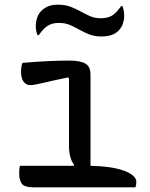

<svg xmlns="http://www.w3.org/2000/svg" viewBox="-20 -801 640 821"><path d="M65 -92H295L297 -96Q275 -124 275 -179V-465L271 -470Q204 -456 164.5 -446.5Q125 -437 109 -437Q92 -437 81 -451.5Q70 -466 70 -495Q70 -517 76 -532Q129 -537 182 -539.5Q235 -542 275 -542Q322 -542 344.5 -529.5Q367 -517 367 -482V-92Q460 -90 511.5 -70.5Q563 -51 563 -23Q563 -16 562 -10.5Q561 -5 559 0H123Q86 0 74 -14.5Q62 -29 62 -62Q62 -77 65 -92ZM410 -723Q440 -723 458.5 -734Q477 -745 498 -775H504Q507 -766 509 -756Q511 -746 511 -732Q511 -717 505.5 -700Q500 -683 486 -669Q462 -645 414 -645Q384 -645 361.5 -654Q339 -663 319.5 -674Q300 -685 279.5 -694Q259 -703 232 -703Q204 -703 185 -691.5Q166 -680 146 -651H140Q137 -660 135 -668.5Q133 -677 133 -690Q133 -707 138.5 -724Q144 -741 156 -754Q168 -766 185 -773.5Q202 -781 227 -781Q259 -781 282 -772Q305 -763 325 -752Q345 -741 365 -732Q385 -723 410 -723Z"/></svg>

Font: Recursive Mn Csl St
Style: Regular
Weight: 400
Monospace: yes
Version: Version 1.079;hotconv 1.0.112;makeotfexe 2.5.65598; ttfautoh